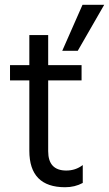

<svg xmlns="http://www.w3.org/2000/svg" viewBox="-20 -780 457 805"><path d="M306 -567H241L326 -760H417ZM253 5Q103 5 103 -148V-443H22V-507H103V-633H182V-507H322V-443H182V-146Q182 -65 258 -65Q297 -65 327 -88V-13Q294 5 253 5Z"/></svg>

Font: Hind Colombo
Style: Regular
Weight: 400
Designer: Jyotish Sonowal, Aditi Pimprikar
Foundry: Indian Type Foundry
Version: Version 1.000;PS 1.0;hotconv 1.0.86;makeotf.lib2.5.63406; tt